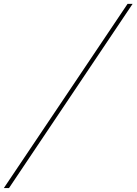

<svg xmlns="http://www.w3.org/2000/svg" viewBox="-50 -800 690 970"><path d="M-30.5 150 594.5 -780.5H620L-4.5 150Z"/></svg>

Font: Bodoni Moda SC 11pt
Style: Italic
Weight: 400
Italic angle: -13°
Version: Version 2.005